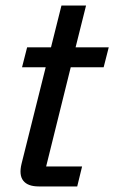

<svg xmlns="http://www.w3.org/2000/svg" viewBox="-20 -670 411 690"><path d="M119.2 0Q80 0 63.8 -20.4Q47.5 -40.8 57.5 -81.7L144.2 -428.3H59.2L77.5 -500H163.3L200.8 -650H289.2L251.7 -500H370.8L352.5 -428.3H234.2L145.8 -71.7H275L257.5 0Z"/></svg>

Font: Funnel Sans
Style: Italic
Weight: 400
Italic angle: -14.036°
Version: Version 1.000; Beta; Release 5; Build 24; ttfautohint (v1.8.